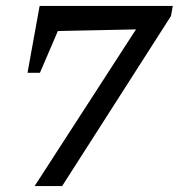

<svg xmlns="http://www.w3.org/2000/svg" viewBox="-20 -629 604 649"><path d="M73 -383 114 -609H212L115 -383ZM121 -523 138 -609H518L503 -531ZM558 -575 190 0H97L491 -609H564Z"/></svg>

Font: Piazzolla Thin SemiBold
Style: Italic
Weight: 600
Italic angle: -11.3°
Version: Version 2.005